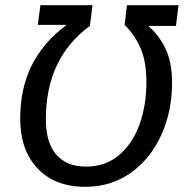

<svg xmlns="http://www.w3.org/2000/svg" viewBox="-20 -709 725 741"><path d="M58 -251Q58 -367 102 -456Q146 -545 237 -613H126L136 -689H337L327 -609Q157 -485 157 -248Q157 -159 197 -112.5Q237 -66 312 -66Q387 -66 439.5 -110.5Q492 -155 518.5 -229Q545 -303 545 -392Q545 -468 524 -519.5Q503 -571 461 -613L470 -689H669L659 -609H552Q594 -573 619 -520.5Q644 -468 644 -389Q644 -279 602 -187Q560 -95 484 -41.5Q408 12 309 12Q192 12 125 -59Q58 -130 58 -251Z"/></svg>

Font: Fira Sans
Style: Italic
Weight: 400
Italic angle: -8°
Designer: bBox Type GmbH & Carrois Corporate GbR & Edenspiekermann AG
Foundry: bBox Type GmbH & Carrois Corporate GbR & Edenspiekermann AG
Version: Version 4.301